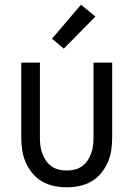

<svg xmlns="http://www.w3.org/2000/svg" viewBox="-20 -785 565 813"><path d="M262 8Q235 8 208.5 2.5Q182 -3 158.5 -16.5Q135 -30 117.5 -51Q100 -72 89 -97Q78 -122 74 -148.5Q70 -175 70 -202V-520H149V-202Q149 -185 151 -168.5Q153 -152 159 -135.5Q165 -119 174.5 -105Q184 -91 198 -81Q212 -71 228.5 -67Q245 -63 262 -63Q280 -63 296.5 -67Q313 -71 327 -81Q341 -91 350.5 -105Q360 -119 366 -135.5Q372 -152 374 -168.5Q376 -185 376 -202V-520H455V-202Q455 -175 451 -148.5Q447 -122 436 -97Q425 -72 407.5 -51Q390 -30 366.5 -16.5Q343 -3 316.5 2.5Q290 8 262 8ZM250 -579 200 -621 323 -765 384 -715Z"/></svg>

Font: Iosevka Pride
Style: Regular
Weight: 400
Monospace: yes
Designer: Belleve Invis
Foundry: Belleve Invis
Version: Version 30.3.1; ttfautohint (v1.8.4)